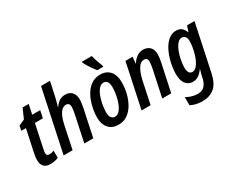

<svg xmlns="http://www.w3.org/2000/svg" viewBox="-129 -1284 2491 2042"><g transform="rotate(-30 1116.5 -263.0)"><path d="M142 10Q38 10 38 -99Q38 -129 46 -171L106 -452H49L60 -509L133 -542L185 -660H260L235 -542H333L314 -452H216L155 -163Q153 -151 151 -140Q149 -129 149 -120Q149 -85 183 -85Q195 -85 210 -88Q225 -91 241 -97V-10Q221 0 193.5 5Q166 10 142 10Z M308 0 469 -760H579L542 -587Q536 -560 527.5 -529.5Q519 -499 511 -472H513Q537 -509 569 -530.5Q601 -552 644 -552Q696 -552 725.5 -519.5Q755 -487 755 -428Q755 -409 751 -384Q747 -359 743 -335L672 0H562L630 -322Q635 -345 638 -366Q641 -387 641 -405Q641 -455 596 -455Q558 -455 527 -412Q496 -369 477 -279L418 0Z M979 10Q904 10 860.5 -38Q817 -86 817 -173Q817 -218 826.5 -270Q836 -322 855 -371.5Q874 -421 904 -462Q934 -503 976 -527Q1018 -551 1073 -551Q1147 -551 1190 -502.5Q1233 -454 1233 -367Q1233 -304 1218 -238Q1203 -172 1172 -116Q1141 -60 1093 -25Q1045 10 979 10ZM990 -83Q1021 -83 1045 -110.5Q1069 -138 1086 -181.5Q1103 -225 1112 -274.5Q1121 -324 1121 -369Q1121 -409 1107 -434Q1093 -459 1061 -459Q1028 -459 1003 -429.5Q978 -400 961.5 -354.5Q945 -309 936.5 -260Q928 -211 928 -172Q928 -83 990 -83ZM1071 -606Q1056 -624 1036.5 -651.5Q1017 -679 1000 -707.5Q983 -736 974 -757V-766H1096Q1104 -732 1116.5 -694.5Q1129 -657 1145 -617V-606Z M1265 0 1380 -542H1468L1460 -463H1463Q1488 -503 1522 -527.5Q1556 -552 1599 -552Q1649 -552 1681 -522.5Q1713 -493 1713 -430Q1713 -411 1709.5 -387Q1706 -363 1701 -337L1629 0H1519L1588 -325Q1592 -347 1595.5 -368.5Q1599 -390 1599 -406Q1599 -455 1555 -455Q1513 -455 1482.5 -405.5Q1452 -356 1433 -270L1376 0Z M1876 240Q1832 240 1796 230.5Q1760 221 1734 207V107Q1759 123 1797.5 135Q1836 147 1874 147Q1924 147 1953.5 118.5Q1983 90 1997 34L2003 5Q2007 -9 2012 -29.5Q2017 -50 2023 -69H2020Q1993 -31 1962.5 -10.5Q1932 10 1891 10Q1838 10 1806 -31.5Q1774 -73 1774 -153Q1774 -201 1783.5 -255Q1793 -309 1811.5 -361.5Q1830 -414 1858 -457Q1886 -500 1922.5 -526Q1959 -552 2005 -552Q2047 -552 2071.5 -531Q2096 -510 2110 -472H2113L2137 -542H2228L2107 29Q2083 143 2025 191.5Q1967 240 1876 240ZM1940 -84Q1965 -84 1986.5 -105Q2008 -126 2025 -160.5Q2042 -195 2053.5 -235Q2065 -275 2071 -314.5Q2077 -354 2077 -384Q2077 -418 2062.5 -437.5Q2048 -457 2020 -457Q1995 -457 1974.5 -437Q1954 -417 1937.5 -384.5Q1921 -352 1910 -313Q1899 -274 1893 -235.5Q1887 -197 1887 -166Q1887 -84 1940 -84Z"/></g></svg>

Font: Noto Sans Condensed SemiBold
Style: Italic
Weight: 600
Width: 3
Italic angle: -12°
Designer: Monotype Design Team
Foundry: Monotype Imaging Inc.
Version: Version 2.013; ttfautohint (v1.8.4.7-5d5b)